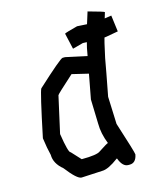

<svg xmlns="http://www.w3.org/2000/svg" viewBox="-123 -949 844 1017"><g transform="rotate(-15 298.5 -441.0)"><path d="M455.1 -862.3Q543 -838.4 543 -835Q492.2 -677.2 466.8 -520.5L443.4 -397.5L449.2 -247.1Q503.9 -77.1 503.9 -65.4Q495.6 -20.5 460.9 -20.5H453.1Q422.4 -20.5 404.3 -69.3H402.3Q344.7 -26.4 312.5 -26.4L197.3 -20.5Q172.9 -20.5 117.2 -92.8Q70.3 -131.3 70.3 -178.7Q60.5 -216.8 52.7 -274.4Q103.5 -519 113.3 -532.2Q251.5 -659.2 263.7 -659.2H277.3L394.5 -633.8V-635.7Q404.3 -705.1 455.1 -862.3ZM287.1 -563.5Q191.4 -477.5 191.4 -473.6L146.5 -272.5Q163.1 -165 175.8 -165L222.7 -114.3Q308.1 -114.3 326.2 -129.9Q374 -161.1 378.9 -161.1Q355.5 -219.2 355.5 -274.4L351.6 -407.2L377 -542ZM570.8 -808.6 582.4 -718.8Q503.1 -703.1 479.5 -703.1L387.8 -707L329.7 -691.4L309.7 -779.3Q313.5 -783.2 381.1 -800.8L479.5 -794.9Z"/></g></svg>

Font: ww_drahtTSB
Style: Regular
Weight: 400
Designer: Dr. Wolfgang Wiebecke
Version: Version 1.06 May 21, 2010, initial release